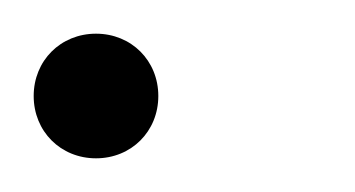

<svg xmlns="http://www.w3.org/2000/svg" viewBox="-22 -80 211 114"><path d="M35 14C56 14 72 -2 72 -23C72 -44 56 -60 35 -60C14 -60 -2 -44 -2 -23C-2 -2 14 14 35 14Z"/></svg>

Font: Nacelle UltraLight
Style: Italic
Weight: 200
Italic angle: -12°
Designer: Sora Sagano
Foundry: Sora Sagano
Version: Version 1.000;FEAKit 1.0